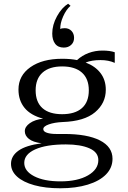

<svg xmlns="http://www.w3.org/2000/svg" viewBox="-20 -815 684 1029"><path d="M519 -493Q472 -493 439 -480Q491 -460 519 -423Q547 -386 547 -334Q547 -262 489.5 -213.5Q432 -165 316 -161Q272 -159 242 -148.5Q212 -138 212 -123Q212 -110 231.5 -103.5Q251 -97 281 -97H324Q448 -97 515.5 -62.5Q583 -28 583 36Q583 84 548.5 119.5Q514 155 450.5 174.5Q387 194 303 194Q223 194 163.5 177.5Q104 161 71.5 131.5Q39 102 39 63Q39 21 79 -7.5Q119 -36 203 -47Q157 -53 135 -70.5Q113 -88 113 -112Q113 -136 140 -155Q167 -174 211 -179Q144 -197 111.5 -237Q79 -277 79 -335Q79 -410 143 -455Q207 -500 313 -500Q359 -500 393 -493Q420 -518 455 -531Q490 -544 529 -544Q569 -544 595 -535V-478Q562 -493 519 -493ZM456 -331Q456 -393 419 -426Q382 -459 313 -459Q245 -459 208 -426Q171 -393 171 -331Q171 -268 207.5 -235.5Q244 -203 313 -203Q382 -203 419 -235.5Q456 -268 456 -331ZM110 58Q110 102 163 129.5Q216 157 304 157Q396 157 451.5 125Q507 93 507 43Q507 1 459.5 -20Q412 -41 333 -41Q228 -41 169 -14.5Q110 12 110 58ZM260 -635Q260 -682 285.5 -728Q311 -774 345 -795L358 -784Q335 -764 318.5 -727Q302 -690 303 -659Q309 -664 327 -664Q349 -664 363 -649.5Q377 -635 377 -612Q377 -589 361.5 -574.5Q346 -560 322 -560Q291 -560 275.5 -580.5Q260 -601 260 -635Z"/></svg>

Font: Fahkwang
Style: Regular
Weight: 400
Version: Version 1.000; ttfautohint (v1.6)